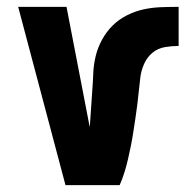

<svg xmlns="http://www.w3.org/2000/svg" viewBox="-20 -540 541 560"><path d="M171 0 33 -520H174L241 -173Q241 -173 241 -172.5Q241 -172 242 -171Q244 -197 245.5 -222.5Q247 -248 249 -274Q251 -300 252 -325.5Q253 -351 259 -376Q265 -401 277.5 -424Q290 -447 308 -465Q326 -483 349.5 -495Q373 -507 398 -512.5Q423 -518 449 -519Q475 -520 501 -520V-406Q481 -406 460.5 -402.5Q440 -399 424.5 -386Q409 -373 400.5 -354Q392 -335 389.5 -315.5Q387 -296 385 -275.5Q383 -255 380.5 -235Q378 -215 375 -195.5Q372 -176 369 -156Q366 -136 362 -116Q358 -96 353.5 -76.5Q349 -57 343 -37.5Q337 -18 329 0Z"/></svg>

Font: Iosevka SS04 Heavy
Style: Regular
Weight: 900
Monospace: yes
Designer: Belleve Invis
Foundry: Belleve Invis
Version: Version 19.0.0; ttfautohint (v1.8.4)